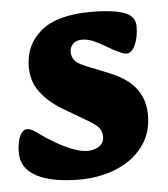

<svg xmlns="http://www.w3.org/2000/svg" viewBox="-43 -529 512 585"><g transform="rotate(-5 213.0 -237.0)"><path d="M178 16Q94 16 47 -8.5Q0 -33 0 -81Q0 -114 9 -132.5Q18 -151 30 -151Q39 -151 48 -146Q57 -141 73 -129Q90 -117 114 -103Q138 -89 163.5 -79Q189 -69 209 -69Q230 -69 245 -79Q260 -89 260 -109Q260 -123 252 -134Q244 -145 220 -159L144 -204Q101 -230 77 -262.5Q53 -295 53 -339Q53 -407 103 -448.5Q153 -490 257 -490Q321 -490 356 -478Q391 -466 391 -434Q391 -402 380.5 -378Q370 -354 353 -354Q347 -354 340 -357Q333 -360 326 -363Q315 -368 297 -379Q279 -390 259.5 -399Q240 -408 222 -408Q203 -408 193.5 -397.5Q184 -387 184 -374Q184 -359 192.5 -348Q201 -337 229 -326L296 -299Q351 -277 376.5 -243Q402 -209 402 -162Q402 -105 371 -65Q340 -25 289 -4.5Q238 16 178 16Z"/></g></svg>

Font: Alkatra
Style: Bold
Weight: 700
Designer: Suman Bhandary
Version: Version 1.100;gftools[0.9.22]